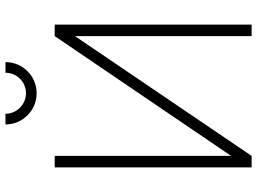

<svg xmlns="http://www.w3.org/2000/svg" viewBox="-139 -801 940 702"><g transform="rotate(-90 331.0 -450.0)"><path d="M341 -786C404 -786 455 -837 455 -900H416C416 -859 383 -825 341 -825C300 -825 266 -859 266 -900H227C227 -837 278 -786 341 -786ZM70 0H112L550 -646V0H592V-720H550L112 -75V-720H70Z"/></g></svg>

Font: Hauora ExtraLight
Style: Regular
Weight: 200
Designer: Mikhail Sharanda
Foundry: WCYS & Co.
Version: Version 1.010